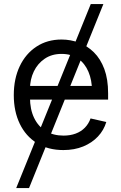

<svg xmlns="http://www.w3.org/2000/svg" viewBox="-20 -748 614 972"><path d="M62 204.1 439.5 -727.5H503.4L127 204.1ZM300.8 11.7Q223.1 11.7 166.7 -23.4Q110.4 -58.6 80.1 -121.3Q49.8 -184.1 49.8 -266.6Q49.8 -349.1 79.8 -412.6Q109.9 -476.1 164.6 -512Q219.2 -547.9 291.5 -547.9Q337.4 -547.9 379.6 -532Q421.9 -516.1 455.3 -483.2Q488.8 -450.2 508.1 -398.7Q527.3 -347.2 527.3 -275.9V-243.7H102.5V-313H483.4L445.8 -287.6Q445.8 -342.3 427.7 -384.8Q409.7 -427.2 375.5 -451.2Q341.3 -475.1 291.5 -475.1Q242.2 -475.1 206.3 -450.7Q170.4 -426.3 151.1 -386Q131.8 -345.7 131.8 -297.4V-254.4Q131.8 -194.3 152.8 -150.9Q173.8 -107.4 211.9 -84.5Q250 -61.5 301.3 -61.5Q335.9 -61.5 363.3 -71.8Q390.6 -82 409.7 -101.6Q428.7 -121.1 438.5 -148.4L518.1 -130.4Q505.9 -88.9 475.8 -56.9Q445.8 -24.9 401.4 -6.6Q356.9 11.7 300.8 11.7Z"/></svg>

Font: V-Inter
Style: Regular-375
Weight: 375
Designer: Rasmus Andersson
Foundry: rsms
Version: Version 4.000;git-4146feb